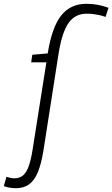

<svg xmlns="http://www.w3.org/2000/svg" viewBox="-123 -770 591 1010"><path d="M-39 220Q-56 220 -71.5 217.5Q-87 215 -103 209L-89 160Q-77 164 -67 166Q-57 168 -47 168Q-19 168 -1 152Q17 136 28.5 103Q40 70 48 20L121 -442H41L47 -482L128 -489Q150 -627 199 -688.5Q248 -750 331 -750Q361 -750 389.5 -745Q418 -740 448 -729L432 -681Q416 -687 400 -690.5Q384 -694 368 -696Q352 -698 333 -698Q272 -698 237.5 -649Q203 -600 185 -487L105 25Q94 92 76.5 135Q59 178 31 199Q3 220 -39 220Z"/></svg>

Font: Georama ExtraCondensed Thin Light
Style: Italic
Weight: 300
Italic angle: -9°
Version: Version 1.001